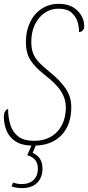

<svg xmlns="http://www.w3.org/2000/svg" viewBox="-31 -744 456 994"><path d="M143 10Q83 10 49.5 -12Q16 -34 2.5 -68.5Q-11 -103 -11 -138Q-11 -158 -4.5 -168Q2 -178 11 -180Q11 -134 23 -96.5Q35 -59 64 -37Q93 -15 145 -15Q222 -15 266 -63Q310 -111 310 -190Q310 -230 286.5 -269Q263 -308 196 -360Q150 -396 126.5 -433Q103 -470 103 -527Q103 -583 124 -627.5Q145 -672 183.5 -698Q222 -724 273 -724Q335 -724 370 -689Q405 -654 405 -608Q405 -594 397 -586Q389 -578 378 -578Q379 -602 370.5 -630.5Q362 -659 339 -679Q316 -699 271 -699Q232 -699 200.5 -677.5Q169 -656 150 -617.5Q131 -579 131 -527Q131 -493 140.5 -468Q150 -443 171.5 -420.5Q193 -398 228 -370Q282 -326 310 -284Q338 -242 338 -190Q338 -96 286 -43Q234 10 143 10ZM79 230Q72 230 57 228Q42 226 29 221L37 201Q58 209 81 209Q121 209 143 187.5Q165 166 165 129Q165 74 110 60L140 -9H162L138 47Q162 58 175.5 77.5Q189 97 189 129Q189 174 162 202Q135 230 79 230Z"/></svg>

Font: Noto Serif ExtraCondensed Thin
Style: Italic
Weight: 100
Width: 2
Italic angle: -12°
Designer: Monotype Design Team
Foundry: Monotype Imaging Inc.
Version: Version 2.013